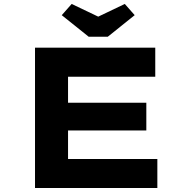

<svg xmlns="http://www.w3.org/2000/svg" viewBox="-20 -938 932 958"><path d="M154.7 0V-700H754.7V-555.2H319.5V-144.8H765.1V0ZM242.7 -286.9V-425.4H710.1V-286.9ZM422.5 -754.7 288.1 -862.3 337.6 -918.3 485.1 -847.8H455.1L602.6 -918.3L652 -862.3L517.7 -754.7Z"/></svg>

Font: Lexend Tera
Style: Regular
Weight: 400
Designer: Bonnie Shaver-Troup, Thomas Jockin
Foundry: Lexend
Version: Version 1.007